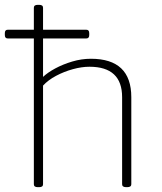

<svg xmlns="http://www.w3.org/2000/svg" viewBox="-20 -772 671 794"><path d="M136 2Q120 2 120 -10V-613H12Q0 -613 0 -627V-635Q0 -649 12 -649H120V-740Q120 -752 136 -752H142Q158 -752 158 -740V-649H337Q349 -649 349 -635V-627Q349 -613 337 -613H158V-454Q177 -472 208.5 -489Q240 -506 278.5 -517.5Q317 -529 356 -529Q523 -529 523 -370V-10Q523 2 506 2H502Q485 2 485 -10V-370Q485 -496 350 -496Q318 -496 281.5 -486Q245 -476 212 -458.5Q179 -441 158 -418V-10Q158 2 142 2Z"/></svg>

Font: Asap Semi Expanded Thin
Style: Regular
Weight: 100
Width: 6
Designer: Pablo Cosgaya
Foundry: Omnibus-Type
Version: Version 3.001; ttfautohint (v1.8.4.7-5d5b)